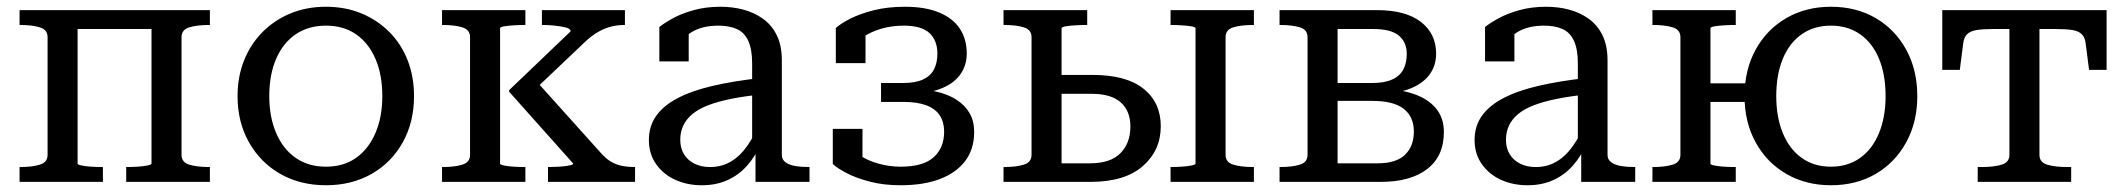

<svg xmlns="http://www.w3.org/2000/svg" viewBox="-20 -539 6302 569"><path d="M121 -80V-429Q121 -451 98 -458Q75 -465 40 -465H38V-509H210V-54Q210 -51 222 -48.5Q234 -46 251 -45Q268 -44 282 -44H285V0H38V-44H40Q75 -44 98 -51Q121 -58 121 -80ZM429 -54V-509H602V-465H600Q564 -465 541 -458Q518 -451 518 -429V-80Q518 -58 541 -51Q564 -44 600 -44H602V0H354V-44H356Q370 -44 387 -45Q404 -46 416.5 -48.5Q429 -51 429 -54ZM185 -453V-509H476V-453Z M1207 -254Q1207 -177 1173.5 -117Q1140 -57 1081 -23.5Q1022 10 946 10Q870 10 811 -23.5Q752 -57 718 -117Q684 -177 684 -254Q684 -312 703.5 -360.5Q723 -409 758.5 -444.5Q794 -480 841.5 -499.5Q889 -519 946 -519Q1003 -519 1050.5 -499.5Q1098 -480 1133.5 -444.5Q1169 -409 1188 -360.5Q1207 -312 1207 -254ZM778 -254Q778 -192 798.5 -144.5Q819 -97 856.5 -71Q894 -45 946 -45Q998 -45 1035 -71Q1072 -97 1092.5 -144.5Q1113 -192 1113 -254Q1113 -318 1092.5 -365Q1072 -412 1035 -437.5Q998 -463 946 -463Q894 -463 856.5 -437.5Q819 -412 798.5 -365Q778 -318 778 -254Z M1373 -80V-429Q1373 -451 1350 -458Q1327 -465 1292 -465H1290V-509H1537V-465H1534Q1520 -465 1503 -464Q1486 -463 1474 -461Q1462 -459 1462 -455V-54Q1462 -51 1474 -48.5Q1486 -46 1503 -45Q1520 -44 1534 -44H1537V0H1290V-44H1292Q1327 -44 1350 -51Q1373 -58 1373 -80ZM1862 0H1604V-44H1607Q1620 -44 1637 -45Q1654 -46 1666.5 -48.5Q1679 -51 1679 -54L1489 -267V-272L1671 -446Q1671 -454 1657 -457.5Q1643 -461 1624.5 -463Q1606 -465 1591 -465H1586V-509H1832V-465H1830Q1810 -465 1790.5 -460Q1771 -455 1752 -444Q1733 -433 1715 -416L1558 -267L1561 -308L1764 -82Q1779 -66 1794 -58Q1809 -50 1825.5 -47Q1842 -44 1860 -44H1862Z M2236 -308V-259Q2186 -254 2146.5 -246Q2107 -238 2078.5 -227Q2050 -216 2032 -201Q2014 -186 2005 -167Q1996 -148 1996 -125Q1996 -100 2007 -82Q2018 -64 2038 -54Q2058 -44 2084 -44Q2119 -44 2146.5 -60.5Q2174 -77 2195.5 -108Q2217 -139 2233 -180L2234 -113Q2219 -76 2194 -48Q2169 -20 2135.5 -5Q2102 10 2060 10Q2017 10 1981.5 -6Q1946 -22 1924.5 -52.5Q1903 -83 1903 -124Q1903 -165 1924.5 -195.5Q1946 -226 1988 -248Q2030 -270 2092 -284.5Q2154 -299 2236 -308ZM2219 0V-106L2209 -109V-351Q2209 -393 2197.5 -418Q2186 -443 2163.5 -453Q2141 -463 2109 -463Q2060 -463 2028.5 -443Q1997 -423 1977 -396Q1976 -408 1979 -418Q1982 -428 1988 -436.5Q1994 -445 2002.5 -450.5Q2011 -456 2021 -460V-357H1934V-459Q1949 -471 1974.5 -485Q2000 -499 2036 -509Q2072 -519 2115 -519Q2151 -519 2183 -510.5Q2215 -502 2241 -483.5Q2267 -465 2282 -434.5Q2297 -404 2297 -360V-80Q2297 -66 2308 -58Q2319 -50 2337 -47Q2355 -44 2379 -44V0Z M2649 -45Q2716 -45 2747 -73Q2778 -101 2778 -149Q2778 -177 2765 -197Q2752 -217 2725 -227Q2698 -237 2657 -237H2591V-293H2656Q2693 -293 2715.5 -303.5Q2738 -314 2748 -333.5Q2758 -353 2758 -380Q2758 -419 2734.5 -441Q2711 -463 2658 -463Q2623 -463 2592 -454Q2561 -445 2537.5 -429Q2514 -413 2500 -391Q2498 -403 2500.5 -412.5Q2503 -422 2509.5 -429Q2516 -436 2525 -440.5Q2534 -445 2545 -447V-352H2457V-456Q2471 -469 2499.5 -483.5Q2528 -498 2569 -508.5Q2610 -519 2662 -519Q2722 -519 2763 -502Q2804 -485 2824.5 -454Q2845 -423 2845 -380Q2845 -344 2824.5 -316.5Q2804 -289 2763.5 -274.5Q2723 -260 2663 -260L2700 -285V-251L2670 -276Q2716 -276 2752.5 -268Q2789 -260 2814.5 -243.5Q2840 -227 2853.5 -203.5Q2867 -180 2867 -148Q2867 -97 2840.5 -62Q2814 -27 2765.5 -8.5Q2717 10 2649 10Q2599 10 2558.5 -0.5Q2518 -11 2490 -25.5Q2462 -40 2448 -53V-157H2536V-62Q2525 -64 2516 -68.5Q2507 -73 2500.5 -80Q2494 -87 2491.5 -96.5Q2489 -106 2491 -118Q2503 -96 2527 -79.5Q2551 -63 2583.5 -54Q2616 -45 2649 -45Z M3523 -54V-455Q3523 -459 3510.5 -461Q3498 -463 3481 -464Q3464 -465 3450 -465H3449V-509H3696V-465H3694Q3658 -465 3635 -458Q3612 -451 3612 -429V-80Q3612 -58 3635 -51Q3658 -44 3694 -44H3696V0H3449V-44H3450Q3464 -44 3481 -45Q3498 -46 3510.5 -48.5Q3523 -51 3523 -54ZM3126 -55H3210Q3271 -55 3300.5 -85Q3330 -115 3330 -164Q3330 -210 3301.5 -235.5Q3273 -261 3215 -261H3107V-317H3217Q3318 -317 3369 -276Q3420 -235 3420 -165Q3420 -93 3366.5 -46.5Q3313 0 3212 0H2954V-44H2956Q2991 -44 3014 -51Q3037 -58 3037 -80V-429Q3037 -451 3014 -458Q2991 -465 2956 -465H2954V-509H3202V-465H3198Q3184 -465 3167 -464Q3150 -463 3138 -461Q3126 -459 3126 -455Z M3772 -509H4060Q4146 -509 4191 -474Q4236 -439 4236 -380Q4236 -343 4215 -316Q4194 -289 4154 -274.5Q4114 -260 4055 -260L4092 -285V-251L4062 -276Q4123 -276 4167 -261.5Q4211 -247 4235 -218.5Q4259 -190 4259 -148Q4259 -76 4209.5 -38Q4160 0 4072 0H3772V-44H3774Q3809 -44 3832 -51Q3855 -58 3855 -80V-429Q3855 -451 3832 -458Q3809 -465 3774 -465H3772ZM3944 -55H4062Q4118 -55 4144 -80.5Q4170 -106 4170 -149Q4170 -193 4140 -216.5Q4110 -240 4047 -240H3931V-293H4046Q4083 -293 4106 -303.5Q4129 -314 4139 -333.5Q4149 -353 4149 -379Q4149 -414 4125.5 -433.5Q4102 -453 4050 -453H3944Z M4683 -308V-259Q4633 -254 4593.5 -246Q4554 -238 4525.5 -227Q4497 -216 4479 -201Q4461 -186 4452 -167Q4443 -148 4443 -125Q4443 -100 4454 -82Q4465 -64 4485 -54Q4505 -44 4531 -44Q4566 -44 4593.5 -60.5Q4621 -77 4642.5 -108Q4664 -139 4680 -180L4681 -113Q4666 -76 4641 -48Q4616 -20 4582.5 -5Q4549 10 4507 10Q4464 10 4428.5 -6Q4393 -22 4371.5 -52.5Q4350 -83 4350 -124Q4350 -165 4371.5 -195.5Q4393 -226 4435 -248Q4477 -270 4539 -284.5Q4601 -299 4683 -308ZM4666 0V-106L4656 -109V-351Q4656 -393 4644.5 -418Q4633 -443 4610.5 -453Q4588 -463 4556 -463Q4507 -463 4475.5 -443Q4444 -423 4424 -396Q4423 -408 4426 -418Q4429 -428 4435 -436.5Q4441 -445 4449.5 -450.5Q4458 -456 4468 -460V-357H4381V-459Q4396 -471 4421.5 -485Q4447 -499 4483 -509Q4519 -519 4562 -519Q4598 -519 4630 -510.5Q4662 -502 4688 -483.5Q4714 -465 4729 -434.5Q4744 -404 4744 -360V-80Q4744 -66 4755 -58Q4766 -50 4784 -47Q4802 -44 4826 -44V0Z M4960 -80V-429Q4960 -451 4937 -458Q4914 -465 4879 -465H4877V-509H5124V-465H5121Q5107 -465 5090 -464Q5073 -463 5061 -461Q5049 -459 5049 -455V-54Q5049 -51 5061 -48.5Q5073 -46 5090 -45Q5107 -44 5121 -44H5124V0H4877V-44H4879Q4914 -44 4937 -51Q4960 -58 4960 -80ZM5024 -237V-292H5197V-237ZM5662 -254Q5662 -177 5629 -117Q5596 -57 5538.5 -23.5Q5481 10 5406 10Q5332 10 5274 -23.5Q5216 -57 5183 -117Q5150 -177 5150 -254Q5150 -332 5183 -392Q5216 -452 5274 -485.5Q5332 -519 5406 -519Q5481 -519 5538.5 -485.5Q5596 -452 5629 -392Q5662 -332 5662 -254ZM5244 -254Q5244 -192 5263.5 -144.5Q5283 -97 5319.5 -71Q5356 -45 5406 -45Q5456 -45 5492.5 -71Q5529 -97 5548.5 -144.5Q5568 -192 5568 -254Q5568 -318 5548.5 -365Q5529 -412 5492.5 -437.5Q5456 -463 5406 -463Q5356 -463 5319.5 -437.5Q5283 -412 5263.5 -365Q5244 -318 5244 -254Z M5979 -453V-509H6223V-332H6171L6161 -410Q6159 -428 6149.5 -437.5Q6140 -447 6121.5 -450Q6103 -453 6072 -453ZM5980 -453H5887Q5857 -453 5838 -450Q5819 -447 5809.5 -437.5Q5800 -428 5798 -410L5788 -332H5736V-509H5980ZM6024 -80Q6024 -58 6047 -51Q6070 -44 6106 -44H6118V0H5841V-44H5853Q5889 -44 5912 -51Q5935 -58 5935 -80V-509H6024Z"/></svg>

Font: Roboto Serif 28pt
Style: Regular
Weight: 400
Designer: Greg Gazdowicz
Foundry: Commercial Type
Version: Version 1.008